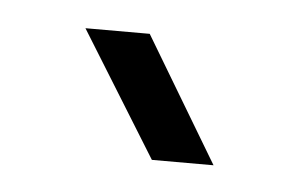

<svg xmlns="http://www.w3.org/2000/svg" viewBox="-26 -792 287 183"><g transform="rotate(5 117.0 -700.0)"><path d="M124 -640 50 -759.5H111.5L183 -640Z"/></g></svg>

Font: Big Shoulders Display Thin SemiBold
Style: Regular
Weight: 600
Version: Version 2.002